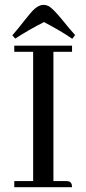

<svg xmlns="http://www.w3.org/2000/svg" viewBox="-20 -775 357 795"><path d="M278.3 0Q278.3 -21.5 262.7 -24.4Q257.8 -25.4 252.9 -25.4H201.2V-560.5H278.3V-585.9H39.1V-560.5H117.2V-25.4H39.1V0ZM279.3 -614.3 291 -629.9Q268.6 -654.3 237.3 -693.4Q198.2 -741.2 180.7 -750Q170.9 -754.9 160.2 -754.9Q134.8 -754.9 105.5 -719.7Q98.6 -711.9 84 -693.4Q52.7 -653.3 31.2 -628.9L43 -615.2Q98.6 -651.4 162.1 -683.6Q236.3 -644.5 279.3 -614.3Z"/></svg>

Font: Abhaya Libre
Style: Regular
Weight: 400
Designer: Pushpananda Ekanayake, Sol Matas, Pathum Egodawatta
Foundry: Mooniak
Version: Version 1.050 ; ttfautohint (v1.6)